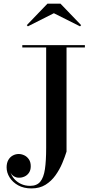

<svg xmlns="http://www.w3.org/2000/svg" viewBox="-20 -996 506 1046"><path d="M442.5 -750V-737.5H342.5V-170Q333.5 -141 319 -106.5Q304.5 -72 282.2 -40.8Q260 -9.5 228 10.5Q196 30.5 151.5 30.5Q109.5 30.5 79.2 13.8Q49 -3 32.5 -29.2Q16 -55.5 16 -84Q16 -107.5 25 -123.8Q34 -140 49.2 -148.5Q64.5 -157 82 -157Q97 -157 112 -150Q127 -143 137.2 -128.2Q147.5 -113.5 147.5 -90.5Q147.5 -69 137.8 -54.8Q128 -40.5 112.5 -33.8Q97 -27 79.5 -28Q66 -28.5 53.2 -37.2Q40.5 -46 36.5 -59.5Q42 -39.5 57 -22Q72 -4.5 94.2 6Q116.5 16.5 144 16.5Q180.5 16.5 199.2 -6Q218 -28.5 224.8 -74.5Q231.5 -120.5 231.5 -190V-737.5H101.5V-750ZM132 -852.5 126 -859 238.5 -976H309.5L422 -859L416 -852.5L273.5 -924Z"/></svg>

Font: Bodoni Moda 18pt Medium
Style: Regular
Weight: 500
Designer: Owen Earl
Foundry: indestructible type
Version: Version 2.004